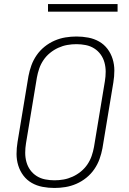

<svg xmlns="http://www.w3.org/2000/svg" viewBox="-20 -924 640 952"><path d="M250 8Q220 8 191 2.5Q162 -3 137.5 -17Q113 -31 96 -53.5Q79 -76 70.5 -103.5Q62 -131 62 -160.5Q62 -190 67 -220L121 -546Q126 -573 135.5 -599.5Q145 -626 161.5 -650Q178 -674 201 -692.5Q224 -711 250.5 -722.5Q277 -734 304.5 -738.5Q332 -743 359 -743Q389 -743 418 -737.5Q447 -732 471.5 -718Q496 -704 513 -681.5Q530 -659 538.5 -631.5Q547 -604 547 -574.5Q547 -545 542 -515L488 -189Q483 -162 473.5 -135.5Q464 -109 447.5 -85Q431 -61 408 -42.5Q385 -24 358.5 -12.5Q332 -1 304.5 3.5Q277 8 250 8ZM250 -30Q273 -30 295.5 -34Q318 -38 340 -48Q362 -58 381 -73.5Q400 -89 413.5 -109Q427 -129 434.5 -151Q442 -173 446 -195L500 -521Q504 -545 504 -568.5Q504 -592 498 -614Q492 -636 479 -654Q466 -672 447 -684Q428 -696 405 -700.5Q382 -705 359 -705Q336 -705 313.5 -701Q291 -697 269 -687Q247 -677 228 -661.5Q209 -646 195.5 -626Q182 -606 174.5 -584Q167 -562 163 -540L109 -214Q105 -190 105 -166.5Q105 -143 111 -121Q117 -99 130 -81Q143 -63 162 -51Q181 -39 204 -34.5Q227 -30 250 -30ZM218 -866V-904H563V-866Z"/></svg>

Font: Iosevka SS04 XLt Ex Obl
Style: Regular
Weight: 200
Width: 7
Italic angle: -9°
Monospace: yes
Designer: Belleve Invis
Foundry: Belleve Invis
Version: Version 19.0.0; ttfautohint (v1.8.4)